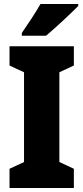

<svg xmlns="http://www.w3.org/2000/svg" viewBox="-20 -947 420 967"><path d="M374 -917V-927H184C159 -883 123 -829 90 -781V-767H212C263 -810 340 -882 374 -917ZM352 0V-97L279 -131V-583L352 -617V-714H28V-617L101 -583V-131L28 -97V0Z"/></svg>

Font: Noto Sans Thai Looped Condensed Black
Style: Regular
Weight: 900
Width: 3
Designer: Sasikarn Vongin, Ben Mitchell
Foundry: The Fontpad Ltd
Version: Version 1.001